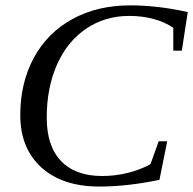

<svg xmlns="http://www.w3.org/2000/svg" viewBox="-20 -682 716 712"><path d="M348.6 9.8Q211.9 9.8 133.5 -61Q55.2 -131.8 55.2 -255.4Q55.2 -375 105.5 -467.8Q155.8 -560.5 248.5 -611.3Q341.3 -662.1 462.4 -662.1Q565.4 -662.1 676.3 -637.2L654.3 -494.1H622.6V-579.1Q591.8 -600.1 549.3 -611.6Q506.8 -623 459.5 -623Q369.6 -623 299.6 -575.7Q229.5 -528.3 191.4 -442.6Q153.3 -356.9 153.3 -245.6Q153.3 -140.1 206.5 -84.7Q259.8 -29.3 359.4 -29.3Q406.7 -29.3 453.4 -40.8Q500 -52.2 538.1 -73.2L568.4 -158.2H600.1L571.3 -15.1Q451.7 9.8 348.6 9.8Z"/></svg>

Font: Tinos
Style: Italic
Weight: 400
Italic angle: -16.333°
Designer: Steve Matteson
Foundry: Monotype Imaging Inc.
Version: Version 1.32